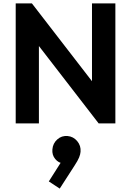

<svg xmlns="http://www.w3.org/2000/svg" viewBox="-20 -723 767 1125"><path d="M72 0V-703H167L208 -567V0ZM558 0 141 -540 167 -703 584 -163ZM558 0 519 -132V-703H656V0ZM330 382 266 340 346 214 388 206Q380 219 370 227Q360 235 349 234Q323 232 303.5 208.5Q284 185 287 152Q290 117 315.5 94Q341 71 376 74Q410 77 432.5 104Q455 131 452 166Q451 181 443.5 199.5Q436 218 417 247Z"/></svg>

Font: Outfit Thin SemiBold
Style: Regular
Weight: 600
Version: Version 1.100;gftools[0.9.27]